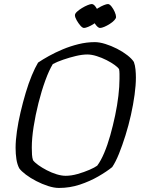

<svg xmlns="http://www.w3.org/2000/svg" viewBox="-20 -928 702 948"><path d="M271 0Q247 0 217.5 -9.5Q188 -19 159 -34Q130 -49 107.5 -66Q85 -83 75 -97Q65 -116 61 -142Q57 -168 57 -198Q57 -234 63.5 -279.5Q70 -325 81.5 -374Q93 -423 107 -470Q121 -517 137 -555.5Q153 -594 168 -619Q190 -634 221.5 -651.5Q253 -669 290 -684.5Q327 -700 367.5 -710Q408 -720 448 -720Q471 -720 500 -711Q529 -702 557.5 -687.5Q586 -673 608.5 -655.5Q631 -638 641 -622Q647 -606 649 -585Q651 -564 651 -545Q651 -508 644.5 -460Q638 -412 626.5 -360.5Q615 -309 599.5 -259.5Q584 -210 567.5 -169Q551 -128 534 -103Q507 -81 465.5 -57Q424 -33 374.5 -16.5Q325 0 271 0ZM304 -60Q332 -60 363.5 -69Q395 -78 421.5 -89.5Q448 -101 460 -110Q478 -134 494.5 -173Q511 -212 524.5 -260Q538 -308 548.5 -358Q559 -408 564.5 -454.5Q570 -501 570 -538Q570 -551 570 -563Q570 -575 568 -586Q564 -594 547 -606.5Q530 -619 506.5 -631Q483 -643 457.5 -651Q432 -659 411 -659Q386 -659 354.5 -651.5Q323 -644 292.5 -633.5Q262 -623 241 -612Q222 -581 203.5 -530Q185 -479 170 -419.5Q155 -360 146 -302.5Q137 -245 137 -199Q137 -180 138 -164.5Q139 -149 143 -137Q151 -126 169 -113Q187 -100 211 -87.5Q235 -75 259.5 -67.5Q284 -60 304 -60ZM395 -790Q387 -790 377 -801.5Q367 -813 358.5 -828Q350 -843 350 -853Q350 -861 360.5 -870.5Q371 -880 385 -888.5Q399 -897 412.5 -902.5Q426 -908 433 -908Q442 -908 451 -896Q460 -884 466.5 -869Q473 -854 473 -844Q473 -837 464 -827.5Q455 -818 442 -809.5Q429 -801 415.5 -795.5Q402 -790 395 -790ZM474 -790Q466 -790 456 -801.5Q446 -813 438.5 -828Q431 -843 431 -853Q431 -861 441 -870.5Q451 -880 465 -888.5Q479 -897 492.5 -902.5Q506 -908 513 -908Q521 -908 530.5 -896Q540 -884 546.5 -869Q553 -854 553 -844Q553 -837 544 -827.5Q535 -818 521.5 -809.5Q508 -801 495 -795.5Q482 -790 474 -790Z"/></svg>

Font: Texturina 12pt ExtraLight
Style: Italic
Weight: 250
Italic angle: -11°
Designer: Guillermo Torres Carreño
Foundry: Omnibus-Type
Version: Version 1.002